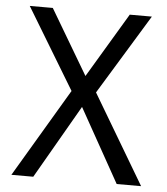

<svg xmlns="http://www.w3.org/2000/svg" viewBox="-52 -760 703 807"><g transform="rotate(5 300.0 -357.0)"><path d="M573.2 0H470.2L296.9 -310.1L118.2 0H25.9L247.1 -373L41 -713.9H138.2L299.8 -440.9L462.9 -713.9H556.2L350.1 -376Z"/></g></svg>

Font: Apple Sans Adjectives
Style: Regular
Weight: 400
Monospace: yes
Foundry: Apple Sans Adjectives
Version: Version 0.01